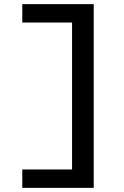

<svg xmlns="http://www.w3.org/2000/svg" viewBox="-20 -720 599 930"><path d="M88 190V101H335L329 109V-623L339 -611H88V-700H434V190Z"/></svg>

Font: Lexend Mega
Style: Regular
Weight: 400
Designer: Bonnie Shaver-Troup, Thomas Jockin
Foundry: Lexend
Version: Version 1.007